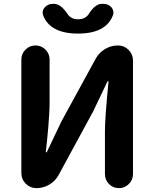

<svg xmlns="http://www.w3.org/2000/svg" viewBox="-20 -976 801 996"><path d="M168.9 0Q136.7 0 113.8 -22.9Q90.8 -45.9 90.8 -78.1V-667Q90.8 -697.3 112.3 -718.8Q133.8 -740.2 164.1 -740.2Q194.3 -740.2 215.8 -718.8Q237.3 -697.3 237.3 -667V-445.3Q237.3 -416 234.9 -378.4Q232.4 -340.8 230.5 -316.4Q228.5 -292 224.1 -247.6Q219.7 -203.1 217.8 -188.5Q217.8 -185.5 220.2 -185.5Q222.7 -185.5 223.6 -188.5L297.9 -344.7L476.6 -671.9Q494.1 -703.1 524.9 -721.7Q555.7 -740.2 591.8 -740.2Q624 -740.2 647 -717.3Q669.9 -694.3 669.9 -662.1V-73.2Q669.9 -43 648.4 -21.5Q627 0 596.7 0Q566.4 0 545.4 -21.5Q524.4 -43 524.4 -73.2V-296.9Q524.4 -366.2 543 -552.7Q543 -554.7 540.5 -554.7Q538.1 -554.7 537.1 -552.7L462.9 -397.5L284.2 -68.4Q267.6 -37.1 236.3 -18.6Q205.1 0 168.9 0ZM204.1 -895.5Q201.2 -903.3 201.2 -911.1Q201.2 -924.8 211.9 -937.5Q228.5 -956.1 253.9 -956.1H259.8Q295.9 -956.1 331.1 -902.3Q348.6 -876 384.8 -876Q422.9 -876 440.4 -903.3Q473.6 -956.1 508.8 -956.1H515.6Q542 -956.1 558.6 -937.5Q568.4 -924.8 568.4 -911.1Q568.4 -903.3 565.4 -895.5Q528.3 -801.8 384.8 -801.8Q241.2 -801.8 204.1 -895.5Z"/></svg>

Font: Gen Jyuu GothicX Bold
Style: Bold
Weight: 700
Designer: Ryoko NISHIZUKA (kana &amp; ideographs); Paul D. Hunt (Latin, Greek &amp; Cyrillic); Wenlong ZHANG (bopomofo); Sandoll C
Version: Version 1.058.20140828